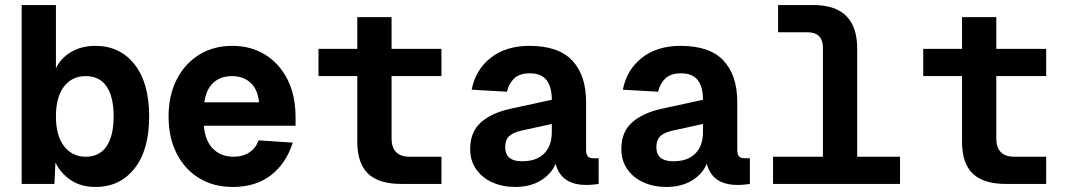

<svg xmlns="http://www.w3.org/2000/svg" viewBox="-20 -730 4240 762"><path d="M359 12Q301 12 260.5 -15.5Q220 -43 200 -85L196 0H66V-710H202V-459Q221 -499 262 -523.5Q303 -548 359 -548Q456 -548 514 -474.5Q572 -401 572 -268Q572 -135 514 -61.5Q456 12 359 12ZM320 -108Q375 -108 403 -149.5Q431 -191 431 -268Q431 -346 403 -387Q375 -428 320 -428Q266 -428 234 -386.5Q202 -345 202 -268Q202 -191 234.5 -149.5Q267 -108 320 -108Z M904 12Q828 12 771 -22.5Q714 -57 681.5 -120Q649 -183 649 -268Q649 -351 681 -414Q713 -477 770 -512.5Q827 -548 902 -548Q976 -548 1032.5 -513Q1089 -478 1121 -414.5Q1153 -351 1153 -265V-231H789Q794 -171 825.5 -139.5Q857 -108 907 -108Q944 -108 970 -125.5Q996 -143 1006 -173L1142 -164Q1115 -80 1054.5 -34Q994 12 904 12ZM791 -324H1008Q1003 -376 974 -402Q945 -428 901 -428Q855 -428 826.5 -401.5Q798 -375 791 -324Z M1573 0Q1483 0 1440.5 -41Q1398 -82 1398 -168V-428H1244V-536H1398V-662H1534V-536H1732V-428H1534V-181Q1534 -108 1606 -108H1732V0Z M2024 12Q1975 12 1934.5 -6Q1894 -24 1870 -58Q1846 -92 1846 -139Q1846 -207 1889.5 -245Q1933 -283 2009 -299L2170 -334Q2170 -384 2149.5 -411.5Q2129 -439 2083 -439Q2042 -439 2020.5 -418.5Q1999 -398 1992 -366L1852 -374Q1867 -453 1927.5 -500.5Q1988 -548 2081 -548Q2197 -548 2251.5 -489.5Q2306 -431 2306 -326V-137Q2306 -117 2313 -109.5Q2320 -102 2334 -102H2356V0Q2350 1 2336 2.5Q2322 4 2307 4Q2207 4 2185 -80Q2168 -39 2126 -13.5Q2084 12 2024 12ZM2052 -90Q2109 -90 2139.5 -120.5Q2170 -151 2170 -206V-238L2051 -212Q2015 -204 2000 -189Q1985 -174 1985 -146Q1985 -90 2052 -90Z M2624 12Q2575 12 2534.5 -6Q2494 -24 2470 -58Q2446 -92 2446 -139Q2446 -207 2489.5 -245Q2533 -283 2609 -299L2770 -334Q2770 -384 2749.5 -411.5Q2729 -439 2683 -439Q2642 -439 2620.5 -418.5Q2599 -398 2592 -366L2452 -374Q2467 -453 2527.5 -500.5Q2588 -548 2681 -548Q2797 -548 2851.5 -489.5Q2906 -431 2906 -326V-137Q2906 -117 2913 -109.5Q2920 -102 2934 -102H2956V0Q2950 1 2936 2.5Q2922 4 2907 4Q2807 4 2785 -80Q2768 -39 2726 -13.5Q2684 12 2624 12ZM2652 -90Q2709 -90 2739.5 -120.5Q2770 -151 2770 -206V-238L2651 -212Q2615 -204 2600 -189Q2585 -174 2585 -146Q2585 -90 2652 -90Z M3048 0V-108H3246V-540Q3246 -602 3184 -602H3068V-710H3208Q3382 -710 3382 -537V-108H3552V0Z M3973 0Q3883 0 3840.5 -41Q3798 -82 3798 -168V-428H3644V-536H3798V-662H3934V-536H4132V-428H3934V-181Q3934 -108 4006 -108H4132V0Z"/></svg>

Font: Geist Mono
Style: Bold
Weight: 700
Monospace: yes
Designer: Basement.studio, Andrés Briganti, Mateo Zaragoza
Foundry: Basement.studio, Vercel, Andrés Briganti, Guido Ferreyra, Mateo Zaragoza
Version: Version 1.500; ttfautohint (v1.8.4.7-5d5b)